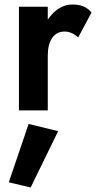

<svg xmlns="http://www.w3.org/2000/svg" viewBox="-20 -490 430 852"><path d="M327 -324Q298 -350 267 -350Q231 -350 211.5 -321.5Q192 -293 192 -243V0H64V-460H192V-403Q238 -470 302 -470Q359 -470 386 -434ZM107 60 238 92 116 342 19 319Z"/></svg>

Font: Renner*
Style: Semi
Weight: 600
Version: Version 003.000 ; ttfautohint (v0.97) -l 8 -r 50 -G 200 -x 1